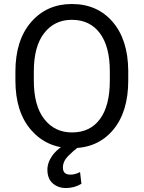

<svg xmlns="http://www.w3.org/2000/svg" viewBox="-20 -741 728 973"><path d="M629.9 -333Q629.9 -172.9 552.2 -81.5Q474.6 9.8 344.7 9.8Q218.3 9.8 138.2 -81.5Q58.1 -172.9 58.1 -333V-377.9Q58.1 -537.6 137.7 -629.2Q217.3 -720.7 343.8 -720.7Q472.7 -720.7 550.5 -630.6Q628.4 -540.5 629.9 -383.8ZM536.6 -378.9Q536.6 -505.9 485.8 -573.2Q435.1 -640.6 343.8 -640.6Q256.3 -640.6 203.9 -573.2Q151.4 -505.9 151.4 -378.9V-333Q151.4 -205.1 204.3 -137.5Q257.3 -69.8 344.7 -69.8Q436.5 -69.8 486.6 -137.5Q536.6 -205.1 536.6 -333ZM346.2 -27.8 382.3 0Q351.1 23.4 325 50Q298.8 76.7 298.8 108.4Q298.8 144 336.9 144Q360.8 144 385.7 130.9L392.6 190.4Q356.9 211.9 314 211.9Q274.4 211.9 247.3 188.2Q220.2 164.6 220.2 118.7Q220.2 79.6 250 41.3Q279.8 2.9 346.2 -27.8Z"/></svg>

Font: Roboto21382017
Style: Regular
Weight: 400
Designer: Christian Robertson
Foundry: Google
Version: Version 2.138; 2017